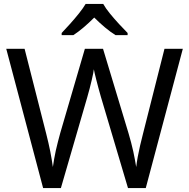

<svg xmlns="http://www.w3.org/2000/svg" viewBox="-20 -964 970 984"><path d="M917 -714 727 0H636L497 -468Q491 -489 485 -511Q479 -533 474 -553Q469 -573 465.5 -587.5Q462 -602 461 -609Q460 -602 457.5 -587.5Q455 -573 450 -553Q445 -533 439.5 -510.5Q434 -488 427 -465L292 0H201L12 -714H106L217 -278Q223 -255 228 -232.5Q233 -210 237.5 -188.5Q242 -167 245 -147Q248 -127 251 -108Q254 -128 257.5 -149Q261 -170 266 -192.5Q271 -215 277 -238Q283 -261 289 -283L415 -714H508L639 -280Q646 -257 652 -233.5Q658 -210 663 -188Q668 -166 671.5 -145.5Q675 -125 678 -108Q681 -133 686 -160.5Q691 -188 698 -218Q705 -248 713 -279L823 -714ZM509 -944Q521 -922 543.5 -894.5Q566 -867 590.5 -840.5Q615 -814 634 -795V-784H572Q546 -800 518 -823.5Q490 -847 463 -874Q436 -847 409 -824Q382 -801 356 -784H296V-795Q315 -815 338.5 -841Q362 -867 384 -894.5Q406 -922 419 -944Z"/></svg>

Font: Noto Sans Canadian Aboriginal
Style: Regular
Weight: 400
Designer: Monotype Design Team, Typotheque's Kevin King
Foundry: Monotype Imaging Inc.
Version: Version 2.002